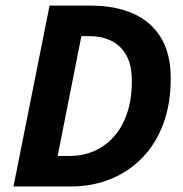

<svg xmlns="http://www.w3.org/2000/svg" viewBox="-20 -672 661 692"><path d="M28.6 0 158.6 -651.8H307.4Q394.3 -651.8 459.2 -623.4Q524.1 -595 559.8 -536.7Q595.4 -478.4 595.4 -389.1Q595.4 -296.8 568 -224.3Q540.6 -151.8 491.5 -102Q442.4 -52.2 377.2 -26.1Q312 0 236.8 0ZM187.8 -110H234.1Q278.1 -110 317.8 -126.8Q357.5 -143.7 388.7 -177.6Q419.9 -211.6 437.5 -262.3Q455.2 -313.1 455.2 -380.4Q455.2 -438 434.9 -473.6Q414.6 -509.1 380.1 -525.4Q345.6 -541.8 303.8 -541.8H273.3Z"/></svg>

Font: Source Sans 3 VF
Style: Italic
Weight: 200
Italic angle: -11°
Designer: Paul D. Hunt
Foundry: Adobe Systems Incorporated
Version: Version 3.042;hotconv 1.0.118;makeotfexe 2.5.65603